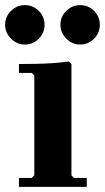

<svg xmlns="http://www.w3.org/2000/svg" viewBox="-44 -730 410 750"><path d="M245 -35H295V0H30V-35H80L90 -45V-435L80 -445H30V-480Q56 -480 92 -480.5Q128 -481 163.5 -483.5Q199 -486 225 -490L235 -480V-45ZM268.9 -556Q238 -556 215 -579.1Q192 -602.1 192 -632.9Q192 -665 215.1 -687.5Q238.1 -710 268.9 -710Q301 -710 323.5 -687.6Q346 -665.1 346 -632.9Q346 -602 323.6 -579Q301.1 -556 268.9 -556ZM52.9 -556Q22 -556 -1 -579.1Q-24 -602.1 -24 -632.9Q-24 -665 -0.9 -687.5Q22.1 -710 52.9 -710Q85 -710 107.5 -687.6Q130 -665.1 130 -632.9Q130 -602 107.6 -579Q85.1 -556 52.9 -556Z"/></svg>

Font: Brygada 1918
Style: Regular
Weight: 400
Designer: Mateusz Machalski | Borys Kosmynka | Przemek Hoffer
Foundry: NIEPODLEGLA 2018
Version: Version 3.006